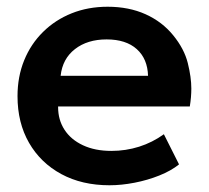

<svg xmlns="http://www.w3.org/2000/svg" viewBox="-20 -535 620 570"><path d="M305 15Q223.5 15 162 -18.2Q100.5 -51.5 66.2 -111Q32 -170.5 32 -249.5Q32 -307.5 51.8 -356Q71.5 -404.5 107.8 -440.2Q144 -476 192.8 -495.5Q241.5 -515 299.5 -515Q362.5 -515 412 -492.8Q461.5 -470.5 494.2 -430.2Q527 -390 537.5 -347.8Q548 -305.5 548 -272Q548 -246.5 543.5 -219H152.5Q152.5 -218 152.5 -217Q152.5 -179 171.5 -149.8Q190.5 -120.5 226.2 -103.8Q262 -87 310.5 -87Q353.5 -87 393 -99.5Q432.5 -112 466.5 -136.5L511.5 -47Q488 -28 453 -14Q418 0 379.2 7.5Q340.5 15 305 15ZM160 -310H419.5Q418 -360.5 386 -389.2Q354 -418 296.5 -418Q239.5 -418 202.5 -389.2Q165.5 -360.5 160 -310Z"/></svg>

Font: Geologica EX Med
Style: Regular
Weight: 500
Designer: Sindre Bremnes, Frode Helland
Foundry: Monokrom Skriftforlag AS
Version: Version 1.010;gftools[0.9.28]